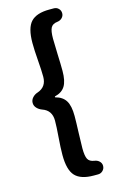

<svg xmlns="http://www.w3.org/2000/svg" viewBox="-144 -859 667 1090"><g transform="rotate(-15 189.0 -314.0)"><path d="M330.1 133.8Q330.1 150.4 318.4 162.1Q306.6 173.8 290 173.8H264.6Q189.5 173.8 156.2 138.7Q123 103.5 123 15.6Q123 -26.4 127.9 -87.9Q132.8 -149.4 132.8 -184.6Q132.8 -245.1 79.1 -263.7Q60.5 -270.5 48.3 -283.7Q36.1 -296.9 36.1 -314Q36.1 -331.1 48.3 -344.7Q60.5 -358.4 79.1 -364.3Q132.8 -382.8 132.8 -442.4Q132.8 -478.5 127.9 -540Q123 -601.6 123 -642.6Q123 -731.4 156.2 -766.6Q189.5 -801.8 264.6 -801.8H291Q307.6 -801.8 318.8 -790.5Q330.1 -779.3 330.1 -762.7Q330.1 -747.1 318.8 -735.8Q307.6 -724.6 291 -722.7Q262.7 -719.7 252.4 -700.7Q242.2 -681.6 242.2 -636.7Q242.2 -606.4 244.6 -544.9Q247.1 -483.4 247.1 -446.3Q247.1 -386.7 228.5 -356.9Q210 -327.1 168.9 -317.4Q167 -316.4 167 -314Q167 -311.5 168.9 -311.5Q210 -300.8 228.5 -271Q247.1 -241.2 247.1 -181.6Q247.1 -145.5 244.6 -84Q242.2 -22.5 242.2 7.8Q242.2 52.7 252 71.3Q261.7 89.8 290 93.8Q306.6 95.7 318.4 106.9Q330.1 118.2 330.1 133.8Z"/></g></svg>

Font: Nico Moji
Style: Regular
Weight: 400
Version: Version 1.02